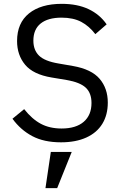

<svg xmlns="http://www.w3.org/2000/svg" viewBox="-20 -730 640 1001"><path d="M45 -111 106 -161Q147 -109 193 -84.5Q239 -60 301 -60Q376 -60 416.5 -95Q457 -130 457 -193Q457 -245 427 -273Q397 -301 327 -313L249 -326Q153 -342 111 -392.5Q69 -443 69 -516Q69 -610 131 -660Q193 -710 302 -710Q383 -710 441.5 -682.5Q500 -655 536 -603L477 -552Q445 -594 403.5 -616Q362 -638 301 -638Q230 -638 192 -607.5Q154 -577 154 -518Q154 -469 183.5 -440Q213 -411 285 -399L360 -386Q457 -369 499.5 -319Q542 -269 542 -195Q542 -131 513.5 -84.5Q485 -38 430 -13Q375 12 298 12Q209 12 148 -20.5Q87 -53 45 -111ZM245 62H354L278 251H217Z"/></svg>

Font: iA Writer Duo V
Style: Regular
Weight: 400
Designer: Mike Abbink, Paul van der Laan, Pieter van Rosmalen, Oliver Reichenstein
Foundry: Information Architects Inc.
Version: Version 2.000